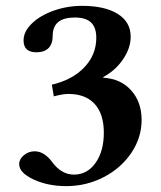

<svg xmlns="http://www.w3.org/2000/svg" viewBox="-20 -630 554 660"><path d="M236.8 -569.8Q161.1 -569.8 161.1 -506.8Q161.1 -479 146.7 -464.6Q132.3 -450.2 105 -450.2Q61 -450.2 61 -491.2Q61 -521.5 89.4 -549.1Q117.7 -576.7 164.3 -593.3Q210.9 -609.9 262.2 -609.9Q340.8 -609.9 385 -582Q429.2 -554.2 429.2 -503.9Q429.2 -464.8 403.1 -426.3Q377 -387.7 335 -365.2V-362.8Q395 -359.4 430.9 -319.3Q466.8 -279.3 466.8 -217.8Q466.8 -157.2 431.6 -104.7Q396.5 -52.2 336.7 -21.2Q276.9 9.8 208 9.8Q144.5 9.8 95.2 -13.2Q45.9 -36.1 45.9 -65.9Q45.9 -83 62 -96.4Q78.1 -109.9 99.1 -109.9Q132.3 -109.9 160.2 -71.8Q191.9 -29.8 233.9 -29.8Q279.8 -29.8 308.3 -69.8Q336.9 -109.9 336.9 -173.8Q336.9 -238.3 305.4 -272.7Q273.9 -307.1 214.8 -307.1Q196.3 -307.1 165 -298.8L158.2 -338.9Q229 -355.5 270 -398.7Q311 -441.9 311 -500Q311 -535.6 293 -552.7Q274.9 -569.8 236.8 -569.8Z"/></svg>

Font: Common Serif
Style: Bold
Weight: 700
Designer: Philipp H. Poll, Khaled Hosny
Foundry: Stefan Peev, Context Ltd.
Version: Version 1.026